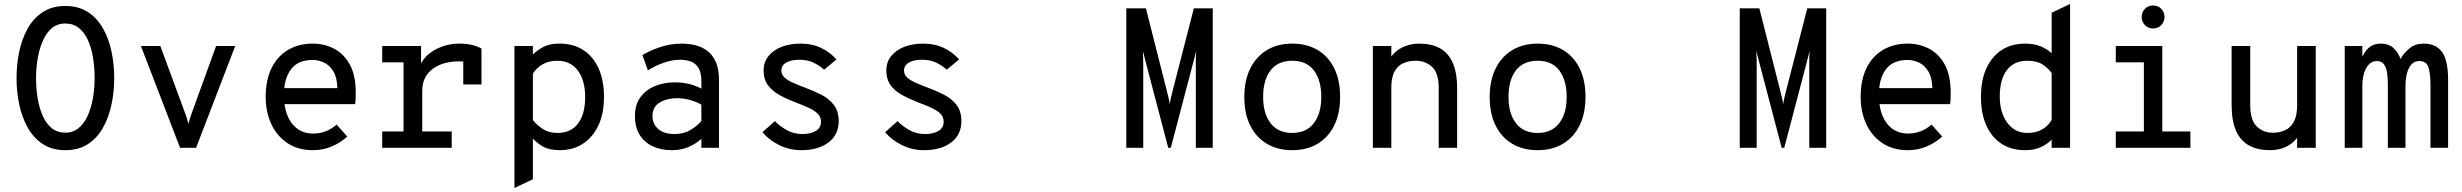

<svg xmlns="http://www.w3.org/2000/svg" viewBox="-20 -742 12360 964"><path d="M308 12Q241.5 12 194.8 -18.8Q148 -49.5 119 -101.5Q90 -153.5 76.5 -218Q63 -282.5 63 -350Q63 -418 76.5 -482.5Q90 -547 119 -598.8Q148 -650.5 194.8 -681.2Q241.5 -712 308 -712Q375 -712 421.8 -681.2Q468.5 -650.5 497.5 -598.8Q526.5 -547 540 -482.5Q553.5 -418 553.5 -350Q553.5 -282.5 540 -218Q526.5 -153.5 497.5 -101.5Q468.5 -49.5 421.8 -18.8Q375 12 308 12ZM308 -76Q348 -76 376 -100Q404 -124 421.5 -163.8Q439 -203.5 447 -252Q455 -300.5 455 -350Q455 -403.5 447 -452.8Q439 -502 421.5 -540.5Q404 -579 376 -601.5Q348 -624 308 -624Q268 -624 240 -600.2Q212 -576.5 194.8 -536.8Q177.5 -497 169.2 -448.5Q161 -400 161 -350Q161 -297 169.2 -247.8Q177.5 -198.5 194.8 -159.8Q212 -121 240 -98.5Q268 -76 308 -76Z M884 0 687.5 -511H785L909.5 -173.5Q914 -162 918 -149.2Q922 -136.5 926 -120.5Q930 -136.5 934.2 -149.2Q938.5 -162 942.5 -173.5L1065 -511H1161L964.5 0Z M1550.5 12Q1476.5 12 1423.5 -23.2Q1370.5 -58.5 1342.2 -119Q1314 -179.5 1314 -256Q1314 -340 1343.2 -399.8Q1372.5 -459.5 1425.8 -491.2Q1479 -523 1550.5 -523Q1609.5 -523 1658.5 -497Q1707.5 -471 1736.8 -417Q1766 -363 1766 -278.5Q1766 -268 1765.8 -252.5Q1765.5 -237 1763 -219H1386V-299.5H1674Q1672.5 -353.5 1653.2 -384.5Q1634 -415.5 1606 -428.2Q1578 -441 1550.5 -441Q1475.5 -441 1440.5 -393.5Q1405.5 -346 1405.5 -265.5Q1405.5 -176.5 1444.5 -124Q1483.5 -71.5 1552.5 -71.5Q1584.5 -71.5 1613.8 -82.2Q1643 -93 1670 -116.5L1723.5 -56.5Q1692 -27 1647.8 -7.5Q1603.5 12 1550.5 12Z M1899 0V-82H2006V-429H1899V-511H2094V-397L2088 -411.5Q2102 -445 2132.2 -470.2Q2162.5 -495.5 2202.5 -509.2Q2242.5 -523 2285 -523Q2324 -523 2352.2 -515.8Q2380.5 -508.5 2397.5 -498V-318H2306V-470.5L2339 -428Q2325.5 -431.5 2312 -432.8Q2298.5 -434 2285 -434Q2230.5 -434 2188.8 -416.8Q2147 -399.5 2123.5 -366.5Q2100 -333.5 2100 -286.5V-82H2248V0Z M2563 202V-511H2655.5V-468.5Q2678.5 -491 2709.2 -507Q2740 -523 2789.5 -523Q2858.5 -523 2908.5 -490.8Q2958.5 -458.5 2985.5 -398.5Q3012.5 -338.5 3012.5 -255.5Q3012.5 -171 2984 -111.2Q2955.5 -51.5 2905.8 -19.8Q2856 12 2792 12Q2739.5 12 2708 -5.2Q2676.5 -22.5 2655.5 -46.5V158ZM2779.5 -74.5Q2846 -74.5 2882 -121.5Q2918 -168.5 2918 -255.5Q2918 -338 2881.5 -387.5Q2845 -437 2777 -437Q2736.5 -437 2705.5 -419.8Q2674.5 -402.5 2655.5 -372V-139.5Q2676 -113 2706.2 -93.8Q2736.5 -74.5 2779.5 -74.5Z M3352.5 12Q3299 12 3257.5 -7.2Q3216 -26.5 3192 -64.5Q3168 -102.5 3168 -159.5Q3168 -218.5 3196.8 -255.8Q3225.5 -293 3270.8 -310.8Q3316 -328.5 3366 -328.5Q3404 -328.5 3436.8 -321.2Q3469.5 -314 3501.5 -297V-333.5Q3501.5 -376.5 3487.5 -400Q3473.5 -423.5 3449.2 -432.8Q3425 -442 3395 -442Q3353.5 -442 3310 -426.2Q3266.5 -410.5 3233 -388.5L3205.5 -465.5Q3240.5 -487 3292.8 -505Q3345 -523 3403.5 -523Q3434.5 -523 3467 -516Q3499.5 -509 3527.5 -489.5Q3555.5 -470 3572.8 -433.5Q3590 -397 3590 -338.5V0H3501.5V-45Q3476 -21.5 3439 -4.8Q3402 12 3352.5 12ZM3366.5 -69Q3413 -69 3446.8 -89.5Q3480.5 -110 3501.5 -134V-216.5Q3479 -230 3446 -239.5Q3413 -249 3378.5 -249Q3329.5 -249 3292.8 -227.5Q3256 -206 3256 -159.5Q3256 -119.5 3285 -94.2Q3314 -69 3366.5 -69Z M4003 12Q3943.5 12 3892.2 -13.5Q3841 -39 3808 -78L3870.5 -134Q3893 -110 3928.8 -89.5Q3964.5 -69 4009 -69Q4048.5 -69 4075.2 -84.2Q4102 -99.5 4102 -131Q4102 -155 4085.2 -171.5Q4068.5 -188 4039.8 -201Q4011 -214 3975 -227.5Q3930 -245 3893.5 -265Q3857 -285 3835.5 -314.5Q3814 -344 3814 -388Q3814 -430 3838.2 -460.2Q3862.5 -490.5 3904.2 -506.8Q3946 -523 3998 -523Q4058 -523 4103.5 -501Q4149 -479 4179.5 -443.5L4117.5 -392Q4098 -410.5 4067.2 -426.2Q4036.5 -442 3992.5 -442Q3952.5 -442 3927.8 -428Q3903 -414 3903 -387.5Q3903 -367 3919.2 -352.5Q3935.5 -338 3962 -326.2Q3988.5 -314.5 4019.5 -303Q4061.5 -287.5 4100.8 -268Q4140 -248.5 4165.5 -216.8Q4191 -185 4191 -133.5Q4191 -66 4140 -27Q4089 12 4003 12Z M4619 12Q4559.5 12 4508.2 -13.5Q4457 -39 4424 -78L4486.5 -134Q4509 -110 4544.8 -89.5Q4580.5 -69 4625 -69Q4664.5 -69 4691.2 -84.2Q4718 -99.5 4718 -131Q4718 -155 4701.2 -171.5Q4684.5 -188 4655.8 -201Q4627 -214 4591 -227.5Q4546 -245 4509.5 -265Q4473 -285 4451.5 -314.5Q4430 -344 4430 -388Q4430 -430 4454.2 -460.2Q4478.5 -490.5 4520.2 -506.8Q4562 -523 4614 -523Q4674 -523 4719.5 -501Q4765 -479 4795.5 -443.5L4733.5 -392Q4714 -410.5 4683.2 -426.2Q4652.5 -442 4608.5 -442Q4568.5 -442 4543.8 -428Q4519 -414 4519 -387.5Q4519 -367 4535.2 -352.5Q4551.5 -338 4578 -326.2Q4604.5 -314.5 4635.5 -303Q4677.5 -287.5 4716.8 -268Q4756 -248.5 4781.5 -216.8Q4807 -185 4807 -133.5Q4807 -66 4756 -27Q4705 12 4619 12Z M5635 0V-700H5733.5L5837.5 -289.5Q5843 -268.5 5847 -251.2Q5851 -234 5853 -218Q5855 -234 5859.2 -251.2Q5863.5 -268.5 5868.5 -289.5L5974 -700H6069V0H5984V-424.5Q5984 -435.5 5984.2 -453.8Q5984.5 -472 5986 -486.5Q5982.5 -471.5 5978.2 -455.8Q5974 -440 5970 -424.5L5858.5 0H5845.5L5734 -424.5Q5730.5 -440 5726.2 -455.8Q5722 -471.5 5718 -486.5Q5719 -472 5719.5 -453.8Q5720 -435.5 5720 -424.5V0Z M6468 12Q6395 12 6341 -20Q6287 -52 6257.2 -111.8Q6227.5 -171.5 6227.5 -255Q6227.5 -338 6257.2 -398Q6287 -458 6341 -490.5Q6395 -523 6468 -523Q6541.5 -523 6595.5 -491Q6649.5 -459 6679 -399Q6708.5 -339 6708.5 -255.5Q6708.5 -172.5 6679 -112.5Q6649.5 -52.5 6595.5 -20.2Q6541.5 12 6468 12ZM6468 -74.5Q6538.5 -74.5 6576.2 -123.2Q6614 -172 6614 -255.5Q6614 -339 6577.2 -388Q6540.5 -437 6468 -437Q6397 -437 6359.5 -389Q6322 -341 6322 -255Q6322 -172 6359.5 -123.2Q6397 -74.5 6468 -74.5Z M6873 0V-511H6965.5V-407L6952 -430Q6960 -456 6981.8 -477Q7003.5 -498 7035.8 -510.5Q7068 -523 7107 -523Q7165 -523 7207.5 -500.8Q7250 -478.5 7273 -428.8Q7296 -379 7296 -297.5V0H7203.5V-300Q7203.5 -376 7170 -406.5Q7136.5 -437 7088 -437Q7053.5 -437 7025.8 -424.8Q6998 -412.5 6981.8 -383Q6965.5 -353.5 6965.5 -302V0Z M7700 12Q7627 12 7573 -20Q7519 -52 7489.2 -111.8Q7459.5 -171.5 7459.5 -255Q7459.5 -338 7489.2 -398Q7519 -458 7573 -490.5Q7627 -523 7700 -523Q7773.5 -523 7827.5 -491Q7881.5 -459 7911 -399Q7940.5 -339 7940.5 -255.5Q7940.5 -172.5 7911 -112.5Q7881.5 -52.5 7827.5 -20.2Q7773.5 12 7700 12ZM7700 -74.5Q7770.5 -74.5 7808.2 -123.2Q7846 -172 7846 -255.5Q7846 -339 7809.2 -388Q7772.5 -437 7700 -437Q7629 -437 7591.5 -389Q7554 -341 7554 -255Q7554 -172 7591.5 -123.2Q7629 -74.5 7700 -74.5Z M8715 0V-700H8813.5L8917.5 -289.5Q8923 -268.5 8927 -251.2Q8931 -234 8933 -218Q8935 -234 8939.2 -251.2Q8943.5 -268.5 8948.5 -289.5L9054 -700H9149V0H9064V-424.5Q9064 -435.5 9064.2 -453.8Q9064.5 -472 9066 -486.5Q9062.5 -471.5 9058.2 -455.8Q9054 -440 9050 -424.5L8938.5 0H8925.5L8814 -424.5Q8810.5 -440 8806.2 -455.8Q8802 -471.5 8798 -486.5Q8799 -472 8799.5 -453.8Q8800 -435.5 8800 -424.5V0Z M9558.5 12Q9484.5 12 9431.5 -23.2Q9378.5 -58.5 9350.2 -119Q9322 -179.5 9322 -256Q9322 -340 9351.2 -399.8Q9380.5 -459.5 9433.8 -491.2Q9487 -523 9558.5 -523Q9617.5 -523 9666.5 -497Q9715.5 -471 9744.8 -417Q9774 -363 9774 -278.5Q9774 -268 9773.8 -252.5Q9773.5 -237 9771 -219H9394V-299.5H9682Q9680.5 -353.5 9661.2 -384.5Q9642 -415.5 9614 -428.2Q9586 -441 9558.5 -441Q9483.5 -441 9448.5 -393.5Q9413.5 -346 9413.5 -265.5Q9413.5 -176.5 9452.5 -124Q9491.5 -71.5 9560.5 -71.5Q9592.5 -71.5 9621.8 -82.2Q9651 -93 9678 -116.5L9731.5 -56.5Q9700 -27 9655.8 -7.5Q9611.5 12 9558.5 12Z M10147.5 12Q10079 12 10029.2 -20.2Q9979.5 -52.5 9952.8 -112.8Q9926 -173 9926 -256Q9926 -339.5 9953.5 -399.2Q9981 -459 10030.5 -491Q10080 -523 10146 -523Q10194 -523 10227.2 -508.8Q10260.5 -494.5 10281 -474.5V-678L10373.5 -722V0H10281V-41.5Q10262.5 -21 10229.5 -4.5Q10196.5 12 10147.5 12ZM10159.5 -74.5Q10201.5 -74.5 10232 -91.5Q10262.5 -108.5 10281 -139.5V-375Q10267.5 -396 10238 -416.5Q10208.5 -437 10158.5 -437Q10092 -437 10056.2 -390.2Q10020.5 -343.5 10020.5 -256Q10020.5 -204 10037.2 -163Q10054 -122 10085 -98.2Q10116 -74.5 10159.5 -74.5Z M10744 -10V-511H10836.5V-10ZM10603 0V-82H10977.5V0ZM10603 -429V-511H10799V-429ZM10790 -599Q10766 -599 10749.5 -615.8Q10733 -632.5 10733 -656.5Q10733 -681 10749.5 -697.8Q10766 -714.5 10790 -714.5Q10815 -714.5 10831.2 -697.8Q10847.5 -681 10847.5 -656.5Q10847.5 -632.5 10831.2 -615.8Q10815 -599 10790 -599Z M11376.5 12Q11316.5 12 11273.5 -10.8Q11230.5 -33.5 11207.5 -83.8Q11184.5 -134 11184.5 -217V-511H11278V-215.5Q11278 -138.5 11310.8 -107Q11343.5 -75.5 11391.5 -75.5Q11425 -75.5 11452.8 -88Q11480.5 -100.5 11497 -130.8Q11513.5 -161 11513.5 -213.5V-511H11607V0H11513.5V-50Q11489.5 -19 11455 -3.5Q11420.5 12 11376.5 12Z M11752.5 0V-511H11841V-406L11827 -414.5Q11839 -466 11865.5 -494.5Q11892 -523 11933.5 -523Q11975.5 -523 11999.5 -498.8Q12023.5 -474.5 12032.5 -446Q12050 -476.5 12078.5 -499.8Q12107 -523 12148 -523Q12210.5 -523 12241 -481Q12271.5 -439 12271.5 -341.5V0H12183V-312.5Q12183 -375.5 12172.2 -405.5Q12161.5 -435.5 12126.5 -435.5Q12103 -435.5 12087.8 -419Q12072.5 -402.5 12065 -374Q12057.5 -345.5 12057.5 -308.5V0H11969V-320.5Q11969 -353 11964.8 -379Q11960.5 -405 11948.5 -420.2Q11936.5 -435.5 11914 -435.5Q11890.5 -435.5 11874.2 -419Q11858 -402.5 11849.5 -374Q11841 -345.5 11841 -308.5V0Z"/></svg>

Font: Overpass Mono Medium
Style: Regular
Weight: 500
Monospace: yes
Designer: Delve Withrington, Dave Bailey
Foundry: Delve Fonts LLC
Version: Version 4.000